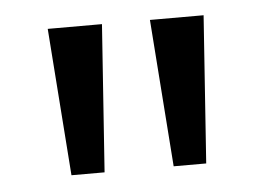

<svg xmlns="http://www.w3.org/2000/svg" viewBox="-32 -752 461 335"><g transform="rotate(-5 198.5 -585.0)"><path d="M157 -714H62L81 -456H139ZM335 -714H241L260 -456H317Z"/></g></svg>

Font: Noto Sans Lao UI SemCond
Style: Regular
Weight: 400
Width: 4
Designer: Monotype Design Team
Foundry: Monotype Imaging Inc.
Version: Version 2.000